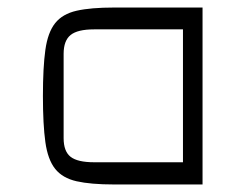

<svg xmlns="http://www.w3.org/2000/svg" viewBox="-20 -490 669 510"><path d="M283 0Q221 0 183.5 -8.5Q146 -17 126.5 -41.5Q107 -66 100.5 -112.5Q94 -159 94 -235Q94 -311 100.5 -357.5Q107 -404 126.5 -428.5Q146 -453 183.5 -461.5Q221 -470 283 -470H518V0ZM230 -59H466V-412H230Q186 -412 167.5 -397Q149 -382 149 -347V-123Q149 -88 167.5 -73.5Q186 -59 230 -59Z"/></svg>

Font: Changa ExtraLight ExtraLight
Style: Regular
Weight: 250
Version: Version 3.002; ttfautohint (v1.8.2)